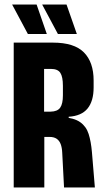

<svg xmlns="http://www.w3.org/2000/svg" viewBox="-20 -827 460 847"><path d="M262.5 0 254.5 -153.5Q253.5 -175.5 247.8 -191Q242 -206.5 230 -214.8Q218 -223 198.5 -223H138V-334.5H203.5Q233.5 -335 245.5 -352Q257.5 -369 257.5 -406.5V-448.5Q257.5 -488 246.2 -505.5Q235 -523 204.5 -523H136.5V-639H213.5Q307.5 -639 350.2 -595.8Q393 -552.5 393 -472V-441Q393 -381 366.2 -348.2Q339.5 -315.5 283 -312V-293.5L253 -311Q307 -307 333.8 -288Q360.5 -269 371 -236Q381.5 -203 385.5 -156.5L398.5 0ZM40.5 0V-639H174.5V-301.5L175.5 -244.5V0ZM141.5 -807 186.5 -677H103L33.5 -807ZM273.5 -807 319 -677H235.5L166.5 -806V-807Z"/></svg>

Font: Anek Latin Condensed
Style: Bold
Weight: 700
Width: 3
Designer: Yesha Goshar
Foundry: Ek Type
Version: Version 1.003